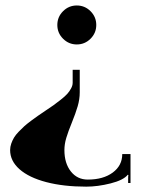

<svg xmlns="http://www.w3.org/2000/svg" viewBox="-20 -488 521 711"><path d="M315.3 -344.6Q294.1 -323.4 264.4 -323.4Q234.7 -323.4 213.5 -344.6Q192.3 -365.8 192.3 -395.5Q192.3 -425.3 213.5 -446.5Q234.7 -467.7 264.4 -467.7Q294.1 -467.7 315.3 -446.5Q336.5 -425.3 336.5 -395.5Q336.5 -365.8 315.3 -344.6ZM299.4 203.2Q215.5 203.2 151.4 186.4Q87.4 169.6 52.4 138.8Q17.5 108 17.5 67.7Q17.5 55.9 21.6 43.9Q25.8 31.9 31.9 21.6Q38 11.4 49.2 -0.2Q60.3 -11.8 69.7 -20.3Q79.1 -28.8 94.6 -40.4Q110.1 -52 120 -58.8Q129.8 -65.6 147.3 -77.4Q167.8 -90.9 178.8 -98.8Q189.7 -106.6 205.4 -119.1Q221.2 -131.6 229 -140.3Q236.9 -149 243 -160.2Q249.1 -171.3 249.1 -181.4V-229.5H275.3V-146.4Q275.3 -120.6 267.7 -94.6Q260.1 -68.6 246.1 -34.1Q232.5 -0.9 225.5 22.5Q218.5 45.9 218.5 67.7Q218.5 116.7 242.4 146.9Q266.2 177 305.1 177Q362.3 177 397.5 151Q432.7 125 432.7 82.6H463.3V189.7H454.5V174.8Q454.5 163.5 455.4 160L453.2 159.1Q437.1 179.2 389.4 191.2Q341.8 203.2 299.4 203.2Z"/></svg>

Font: Wabroye
Style: Medium
Weight: 500
Designer: gluk
Foundry: gluk
Version: Version 0.14